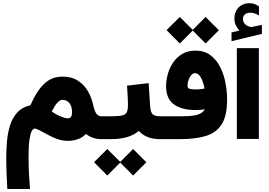

<svg xmlns="http://www.w3.org/2000/svg" viewBox="-20 -892 1723 1231"><path d="M380.9 -400.9Q439 -400.9 479 -375.2Q519 -349.6 543.5 -307.6Q567.9 -265.6 578.1 -215.8Q587.9 -172.9 601.1 -159.7Q614.3 -146.5 628.9 -146.5H642.6V0H628.9Q602.5 0 577.4 -8.1Q552.2 -16.1 531.2 -33.7Q508.8 -9.8 478.5 0.7Q448.2 11.2 411.6 11.2Q369.6 11.2 319.3 -11.7Q303.7 -18.6 279.3 -32Q254.9 -45.4 232.9 -56.6Q210.9 -67.9 203.1 -67.9Q192.9 -67.9 183.8 -52Q174.8 -36.1 168.9 3.4Q163.1 43 163.1 114.7Q163.1 172.4 165.8 221.9Q168.5 271.5 172.4 319.8H26.9Q23.9 272.5 22 222.7Q20 172.9 20 128.4Q20 71.8 24.7 15.9Q29.3 -40 44.4 -88.4Q59.6 -136.7 90.8 -170.9Q122.1 -205.1 175.3 -217.3Q212.4 -304.7 261.2 -352.8Q310.1 -400.9 380.9 -400.9ZM415 -133.3Q427.7 -133.3 434.8 -142.1Q441.9 -150.9 441.9 -173.3Q441.9 -210.9 424.6 -231.4Q407.2 -252 380.9 -252Q364.3 -252 346.9 -232.4Q329.6 -212.9 312 -177.2Q340.3 -156.7 369.9 -145Q399.4 -133.3 415 -133.3Z M1017.1 0H1005.4Q917 0 870.1 -52.7Q837.4 -24.9 793 -12.5Q748.5 0 695.8 0H623V-146.5H696.8Q742.2 -146.5 764.2 -152.1Q786.1 -157.7 793.2 -173.1Q800.3 -188.5 800.3 -218.3Q800.3 -248.5 798.3 -281Q796.4 -313.5 794.4 -342.8L933.1 -358.9L942.9 -207.5Q945.3 -172.9 958.7 -159.7Q972.2 -146.5 1006.3 -146.5H1017.1ZM583 147.9 668 63.5 751 146 833.5 63.5 918.5 148.4 833.5 233.4 751 150.4 668 233.4Z M1047.9 -698.7 1132.8 -783.2 1215.8 -700.7 1298.3 -783.2 1383.3 -698.2 1298.3 -613.3 1215.8 -696.3 1132.8 -613.3ZM1293 -190.9Q1263.2 -186.5 1233.4 -186.5Q1146.5 -186.5 1095.7 -222.4Q1044.9 -258.3 1044.9 -339.4Q1044.9 -377 1055.9 -417Q1066.9 -457 1090.1 -491.2Q1113.3 -525.4 1148.9 -546.4Q1184.6 -567.4 1233.4 -567.4Q1288.6 -567.4 1327.4 -539.3Q1366.2 -511.2 1390.1 -465.1Q1414.1 -418.9 1425 -364Q1436 -309.1 1436 -254.9Q1436.5 -153.3 1403.3 -98.1Q1370.1 -43 1303.5 -21.5Q1236.8 0 1136.7 0H997.6V-146.5H1142.1Q1216.3 -146.5 1248.8 -157.2Q1281.2 -168 1293 -190.9ZM1291.5 -324.2Q1282.7 -370.6 1266.8 -396.7Q1251 -422.9 1231 -422.9Q1216.3 -422.9 1205.3 -409.7Q1194.3 -396.5 1188.2 -377.4Q1182.1 -358.4 1182.1 -340.8Q1182.1 -329.1 1192.9 -323.7Q1203.6 -318.4 1239.3 -318.4Q1252 -318.4 1265.4 -320.1Q1278.8 -321.8 1291.5 -324.2Z M1515.1 -695.8Q1501 -710.9 1491.9 -730.2Q1482.9 -749.5 1482.9 -774.9Q1482.9 -793.9 1488.3 -809.1Q1493.7 -824.2 1502.4 -835.9Q1516.1 -853.5 1536.1 -862.5Q1556.2 -871.6 1577.1 -871.6Q1598.6 -871.6 1612.3 -866Q1626 -860.4 1640.1 -852.1L1640.6 -793Q1626 -800.8 1612.5 -805.7Q1599.1 -810.5 1584 -810.5Q1575.2 -810.5 1565.9 -808.1Q1556.6 -805.7 1549.3 -798.8Q1537.6 -788.1 1537.6 -768.6Q1538.1 -754.4 1547.9 -741Q1557.6 -727.5 1580.6 -721.2Q1583 -720.2 1585.2 -719.5Q1587.4 -718.8 1589.8 -718.8Q1591.8 -718.8 1593.8 -719.2L1659.2 -732.4V-674.8L1464.4 -627.9V-684.1ZM1498.5 -583.3H1639.6V-1.4H1498.5Z"/></svg>

Font: Vazir Black WOL
Style: Black-WOL
Weight: 900
Designer: Saber Rastikerdar
Foundry: Saber Rastikerdar
Version: Version 30.0.0